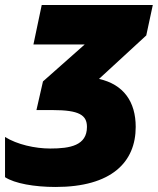

<svg xmlns="http://www.w3.org/2000/svg" viewBox="-20 -734 628 764"><path d="M201 10C424 10 520 -89 520 -229C520 -329 472 -398 374 -420L562 -593L588 -714H146L113 -557H317L151 -410L125 -296H190C295 -296 326 -276 326 -229C326 -155 259 -143 180 -143C119 -143 48 -159 0 -189V-29C38 -4 117 10 201 10Z"/></svg>

Font: Noto Sans UI Black
Style: Italic
Weight: 900
Italic angle: -372°
Designer: Monotype Design Team
Foundry: Monotype Imaging Inc.
Version: Version 1.901